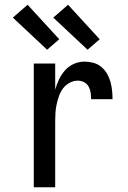

<svg xmlns="http://www.w3.org/2000/svg" viewBox="-20 -787 540 807"><path d="M122 0V-520H212V-410Q218 -432 228 -453Q238 -474 253.5 -491.5Q269 -509 290.5 -518.5Q312 -528 336 -528Q354 -528 372.5 -523Q391 -518 405.5 -506Q420 -494 429.5 -478Q439 -462 444 -444Q449 -426 451 -407.5Q453 -389 453 -370H363Q363 -384 361 -397.5Q359 -411 352.5 -423Q346 -435 333.5 -441.5Q321 -448 307 -448Q289 -448 272.5 -439Q256 -430 245 -415.5Q234 -401 228 -383.5Q222 -366 218 -348Q214 -330 213 -312Q212 -294 212 -276V0ZM348 -578 204 -713 266 -767 399 -622ZM178 -578 34 -713 96 -767 229 -622Z"/></svg>

Font: Iosevka Custom Medium
Style: Regular
Weight: 500
Monospace: yes
Designer: Belleve Invis
Foundry: Belleve Invis
Version: Version 32.5.0; ttfautohint (v1.8.4)